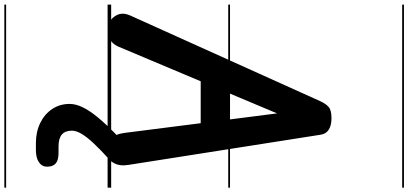

<svg xmlns="http://www.w3.org/2000/svg" viewBox="-510 -864 1832 861"><g transform="rotate(90 405.5 -433.0)"><path d="M82.5 -4.5Q55 -15.5 42 -41.8Q29 -68 44 -101.5L427.5 -952Q439.5 -978.5 454 -991.2Q468.5 -1004 504.5 -1004Q537 -1004 556 -991.8Q575 -979.5 578.5 -956L714 -93.5Q720.5 -54 705.5 -27.8Q690.5 -1.5 658 0Q621 2 598.5 -15.2Q576 -32.5 570.5 -75.5L527 -417.5H339L184.5 -50.5Q170.5 -16.5 139.8 -5.8Q109 5 82.5 -4.5ZM391 -541H511L483 -760ZM82.5 -4.5Q55 -15.5 42 -41.8Q29 -68 44 -101.5L427.5 -952Q439.5 -978.5 454 -991.2Q468.5 -1004 504.5 -1004Q537 -1004 556 -991.8Q575 -979.5 578.5 -956L714 -93.5Q720.5 -54 705.5 -27.8Q690.5 -1.5 658 0Q621 2 598.5 -15.2Q576 -32.5 570.5 -75.5L527 -417.5H339L184.5 -50.5Q170.5 -16.5 139.8 -5.8Q109 5 82.5 -4.5ZM391 -541H511L483 -760ZM616.5 321.5Q565.5 321.5 525.8 302Q486 282.5 463.2 248.2Q440.5 214 440.5 170Q440.5 143.5 455 112.8Q469.5 82 500.5 44.2Q531.5 6.5 580.5 -41Q595 -55 611 -61.2Q627 -67.5 648 -67.5Q669 -67.5 686.5 -56.2Q704 -45 704 -31.5Q704 -21 692.5 -10.5Q645 32.5 616 63.8Q587 95 573.8 118.2Q560.5 141.5 560.5 160Q560.5 190.5 577.8 205.2Q595 220 631 220H660.5Q692.5 220 707.2 232.5Q722 245 722 271.5Q722 294.5 702 308Q682 321.5 648 321.5ZM-5 455H816V463H-5ZM-5 -16H816V0H-5ZM-5 -549H816V-541H-5ZM-5 -1329H816V-1321H-5Z"/></g></svg>

Font: Edu SA Dotted Guide
Style: Regular
Weight: 400
Designer: Tina and Corey Anderson, Eben Sorkin, Mirko Velimirovic
Foundry: Google for Education
Version: Version 2.000